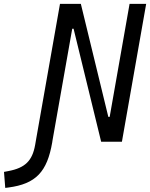

<svg xmlns="http://www.w3.org/2000/svg" viewBox="-149 -713 755 966"><path d="M359.9 0H464.4L586.4 -693.4H502.9L402.8 -125H396L257.8 -693.4H152.8L32.7 -12.2L27.8 16.1C13.7 95.2 -21.5 131.8 -107.9 147.9L-128.9 151.9L-122.6 232.4L-107.4 230.5C32.2 212.4 88.4 150.9 113.8 2.9L114.7 -3.9L214.4 -568.4H221.2Z"/></svg>

Font: Cascadia Mono NF SemiLight
Style: Italic
Weight: 350
Italic angle: -10°
Monospace: yes
Designer: Aaron Bell
Foundry: Saja Typeworks
Version: Version 2404.023